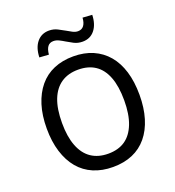

<svg xmlns="http://www.w3.org/2000/svg" viewBox="-161 -1045 1077 1180"><g transform="rotate(-20 377.0 -454.5)"><path d="M377 9Q306 9 249.5 -15Q193 -39 154 -85.5Q115 -132 94 -199.5Q73 -267 73 -352Q73 -438 94 -505Q115 -572 154 -619Q193 -666 249.5 -690Q306 -714 377 -714Q449 -714 505 -689.5Q561 -665 600 -619Q639 -573 659.5 -506Q680 -439 680 -353Q680 -268 659.5 -200.5Q639 -133 600 -86Q561 -39 505 -15Q449 9 377 9ZM377 -78Q443 -78 487.5 -108.5Q532 -139 556 -200.5Q580 -262 580 -353Q580 -445 556.5 -506Q533 -567 488 -597Q443 -627 377 -627Q312 -627 266.5 -596.5Q221 -566 197 -505.5Q173 -445 173 -352Q173 -262 197 -200.5Q221 -139 266.5 -108.5Q312 -78 377 -78ZM241 -775 180 -779Q182 -842 212 -878Q242 -914 291 -914Q321 -914 346.5 -901Q372 -888 391 -877Q406 -868 424 -858.5Q442 -849 459 -849Q484 -849 497.5 -867Q511 -885 513 -918L575 -914Q573 -852 543.5 -815.5Q514 -779 464 -779Q433 -779 408 -792Q383 -805 365 -816Q349 -826 331 -835Q313 -844 295 -844Q270 -844 257 -826.5Q244 -809 241 -775Z"/></g></svg>

Font: Nunito Sans 7pt SemiCondensed Medium
Style: Regular
Weight: 500
Width: 4
Designer: Vernon Adams
Foundry: Vernon Adams
Version: Version 3.101;gftools[0.9.27]